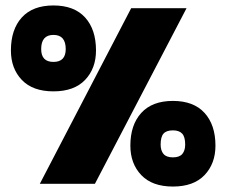

<svg xmlns="http://www.w3.org/2000/svg" viewBox="-20 -674 830 704"><path d="M176 -339Q100 -339 60 -381Q20 -423 20 -489Q20 -566 60 -610Q100 -654 176 -654Q252 -654 292 -610Q332 -566 332 -489Q332 -423 292 -381Q252 -339 176 -339ZM126 0 461 -644H664L328 0ZM176 -447Q221 -447 221 -494Q221 -546 176 -546Q131 -546 131 -494Q131 -447 176 -447ZM614 10Q538 10 498 -32Q458 -74 458 -140Q458 -216 498 -260Q538 -304 614 -304Q690 -304 730 -260Q770 -216 770 -140Q770 -74 730 -32Q690 10 614 10ZM614 -97Q638 -97 648.5 -109.5Q659 -122 659 -144Q659 -172 648 -184Q637 -196 614 -196Q590 -196 579.5 -184Q569 -172 569 -144Q569 -122 579.5 -109.5Q590 -97 614 -97Z"/></svg>

Font: Kanit ExtraBold
Style: Regular
Weight: 800
Designer: Katatrad Team
Foundry: CadsonDemak
Version: Version 2.000; ttfautohint (v1.8.3)